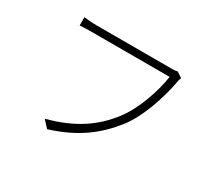

<svg xmlns="http://www.w3.org/2000/svg" viewBox="-135 -921 1270 1160"><g transform="rotate(30 500.0 -341.5)"><path d="M806 -689C792 -685 780 -685 767 -685H243C210 -685 180 -688 154 -691V-633C179 -635 206 -636 242 -636H780C766 -534 715 -380 642 -285C556 -174 444 -90 253 -40L297 8C483 -50 594 -138 685 -254C762 -352 813 -516 834 -626C837 -644 839 -653 844 -664Z"/></g></svg>

Font: Noto Sans CJK KR Light
Style: Regular
Weight: 300
Designer: Ryoko NISHIZUKA (kana & ideographs); Paul D. Hunt (Latin, Greek & Cyrillic); Wenlong ZHANG (bopomofo); Sandoll Communica
Foundry: Adobe Systems Incorporated
Version: Version 1.004;PS 1.004;hotconv 1.0.82;makeotf.lib2.5.63406